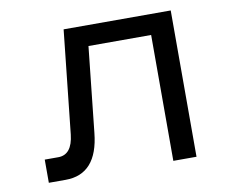

<svg xmlns="http://www.w3.org/2000/svg" viewBox="-64 -608 803 685"><g transform="rotate(-10 337.5 -265.0)"><path d="M60 0V-84H109Q159 -84 167 -156L207 -530H595V0H511V-456H284L251 -147Q236 0 121 0Z"/></g></svg>

Font: Geist
Style: Regular
Weight: 400
Designer: Basement.studio, Andrés Briganti, Mateo Zaragoza
Foundry: Basement.studio, Vercel, Andrés Briganti, Guido Ferreyra, Mateo Zaragoza
Version: Version 1.401